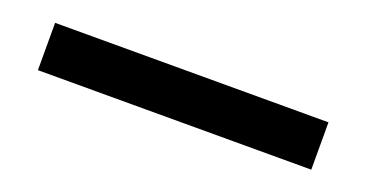

<svg xmlns="http://www.w3.org/2000/svg" viewBox="-23 -56 665 350"><g transform="rotate(20 310.0 119.0)"><path d="M45.9 73.2H576.2V165H45.9Z"/></g></svg>

Font: GenEi M Gothic v2 Medium
Style: Regular
Weight: 500
Version: Version 2.0